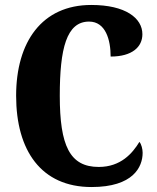

<svg xmlns="http://www.w3.org/2000/svg" viewBox="-20 -744 631 774"><path d="M349 10C517 10 555 -71 555 -128C555 -143 550 -163 542 -172C514 -126 467 -71 378 -71C261 -71 221 -157 221 -358C221 -548 248 -657 339 -657C406 -657 426 -583 426 -516C513 -516 554 -555 554 -606C554 -671 486 -724 348 -724C149 -724 45 -575 45 -358C45 -137 146 10 349 10Z"/></svg>

Font: Noto Serif Hebrew ExtraCondensed Black
Style: Regular
Weight: 900
Width: 2
Designer: Monotype Design Team
Foundry: Monotype Imaging Inc.
Version: Version 2.004